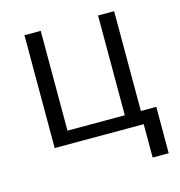

<svg xmlns="http://www.w3.org/2000/svg" viewBox="-101 -610 801 854"><g transform="rotate(-15 299.0 -183.5)"><path d="M571.5 153.5H497.5V0H87.5V-519.5H162.5V-60H426.5V-519.5H500.5V-60H571.5Z"/></g></svg>

Font: Acari Sans
Style: Regular
Weight: 400
Designer: Alfredo Marco Pradil and Stefan Peev (font) & Cristiano Sobral (main changes)
Foundry: Alfredo Marco Pradil and Stefan Peev (font) & Cristiano Sobral (main changes)
Version: Version 1.063; ttfautohint (v1.8.3)